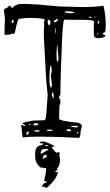

<svg xmlns="http://www.w3.org/2000/svg" viewBox="-21 -683 554 969"><path d="M89.8 -663.1H101.6Q150.4 -663.1 281.2 -650.4L389.6 -647.5H392.6Q466.8 -647.5 501 -654.3Q512.7 -610.4 512.7 -548.8V-543.9Q512.7 -517.6 501 -517.6L497.1 -513.7Q497.1 -509.8 508.8 -504.9H510.7V-501Q504.9 -492.2 476.6 -490.2Q453.1 -490.2 453.1 -505.9L452.1 -529.3L453.1 -574.2Q453.1 -583 395.5 -583H336.9L303.7 -584Q294.9 -584 290 -423.8Q284.2 -292 284.2 -245.1V-215.8Q284.2 -203.1 275.4 -189.5V-188.5Q283.2 -188.5 284.2 -168L281.2 -153.3H279.3V-154.3V-160.2L277.3 -84Q277.3 -72.3 374 -63.5Q392.6 -56.6 392.6 -44.9Q384.8 -27.3 384.8 -1Q381.8 -1 381.8 8.8L377.9 12.7Q273.4 6.8 185.5 6.8H163.1Q118.2 6.8 93.8 10.7Q91.8 6.8 85.9 -53.7H86.9L100.6 -47.9H101.6L105.5 -50.8V-51.8Q103.5 -56.6 95.7 -56.6L92.8 -59.6V-61.5Q92.8 -64.5 135.7 -72.3Q135.7 -75.2 204.1 -76.2Q211.9 -76.2 214.8 -139.6L219.7 -202.1Q210.9 -283.2 210.9 -302.7L200.2 -496.1V-521.5L202.1 -557.6L200.2 -570.3L204.1 -578.1V-583Q204.1 -591.8 127 -592.8Q71.3 -589.8 71.3 -585Q62.5 -562.5 53.7 -517.6L46.9 -511.7L44.9 -512.7H38.1Q34.2 -508.8 29.3 -508.8L2 -506.8Q2 -525.4 2.4 -545.4Q2.9 -565.4 3.4 -576.2Q3.9 -586.9 3.9 -591.8L-1 -628.9Q-1 -640.6 13.7 -642.6L25.4 -654.3H30.3L39.1 -642.6H41Q57.6 -663.1 89.8 -663.1ZM308.6 -626 305.7 -623Q305.7 -618.2 336.9 -616.2Q353.5 -618.2 353.5 -620.1V-622.1Q341.8 -626 311.5 -626ZM436.5 -598.6H426.8V-597.7Q428.7 -592.8 434.6 -592.8H440.4V-594.7ZM460.9 -598.6H456.1V-594.7H459L460.9 -597.7ZM250 -574.2V-573.2L252.9 -570.3Q262.7 -570.3 272.5 -583V-585L267.6 -585.9Q258.8 -585.9 250 -574.2ZM43 -583 38.1 -578.1V-570.3L41 -566.4H43L47.9 -571.3V-578.1L43.9 -583ZM219.7 -575.2V-570.3Q222.7 -555.7 225.6 -555.7Q230.5 -555.7 233.4 -566.4V-573.2Q233.4 -579.1 226.6 -583Q219.7 -583 219.7 -575.2ZM476.6 -578.1H474.6L471.7 -565.4L476.6 -563.5L479.5 -566.4V-574.2ZM259.8 -543H258.8L256.8 -531.2V-515.6H258.8L259.8 -529.3ZM470.7 -515.6 468.8 -513.7V-508.8H470.7L474.6 -512.7V-513.7L471.7 -515.6ZM268.6 -455.1H266.6L264.6 -419.9V-396.5Q264.6 -372.1 269.5 -372.1H271.5L274.4 -384.8ZM226.6 -425.8 224.6 -422.9 225.6 -420.9H226.6ZM237.3 -352.5H234.4Q228.5 -328.1 228.5 -299.8V-288.1Q228.5 -241.2 237.3 -241.2Q240.2 -241.2 241.2 -256.8L235.4 -302.7L240.2 -324.2ZM245.1 -215.8H241.2V-199.2L250 -184.6V-189.5Q250 -215.8 245.1 -215.8ZM153.3 -61.5 148.4 -56.6V-51.8Q148.4 -49.8 152.3 -49.8L172.9 -51.8V-54.7Q168.9 -61.5 158.2 -61.5ZM129.9 -57.6H127L125 -54.7L127.9 -51.8H131.8L133.8 -54.7ZM336.9 -43.9Q351.6 -40 371.1 -40L373 -42V-44.9L363.3 -47.9H343.8Q336.9 -46.9 336.9 -43.9ZM318.4 -31.2 314.5 -27.3Q317.4 -20.5 324.2 -20.5H330.1Q335.9 -20.5 337.9 -23.4V-25.4Q337.9 -29.3 324.2 -31.2ZM224.6 -29.3 215.8 -27.3V-23.4L224.6 -22.5H238.3Q244.1 -22.5 245.1 -26.4Q240.2 -29.3 230.5 -29.3ZM156.2 -25.4 151.4 -23.4V-20.5L167 -17.6L179.7 -20.5V-21.5L175.8 -25.4ZM112.3 -6.8V-4.9L115.2 -2.9H117.2Q124 -6.8 124 -16.6V-17.6L121.1 -20.5H120.1Q112.3 -15.6 112.3 -6.8ZM370.1 -17.6 366.2 -13.7V-10.7L370.1 -8.8L373 -12.7V-15.6ZM195.3 31.2Q212.9 31.2 254.9 54.7V55.7Q240.2 58.6 240.2 61.5Q259.8 87.9 264.6 87.9L275.4 85Q278.3 85 281.2 91.8L277.3 103.5Q282.2 113.3 282.2 118.2Q282.2 156.2 264.6 168.9Q264.6 171.9 269.5 171.9V173.8Q269.5 175.8 258.8 180.7V184.6L272.5 187.5Q264.6 210.9 248 231.4Q219.7 265.6 210 265.6L202.1 257.8Q197.3 260.7 192.4 260.7L190.4 257.8Q201.2 237.3 214.8 237.3L216.8 236.3V235.4Q216.8 234.4 202.1 229.5V226.6Q211.9 186.5 211.9 170.9V167Q211.9 165 183.6 162.1Q156.2 140.6 156.2 104.5V96.7Q156.2 50.8 186.5 50.8Q197.3 45.9 197.3 43.9L195.3 40H180.7L178.7 39.1V37.1Q183.6 31.2 195.3 31.2ZM210 48.8 207 51.8V53.7H219.7V48.8ZM186.5 80.1 183.6 89.8V92.8Q191.4 92.8 222.7 72.3V70.3L214.8 68.4Q186.5 68.4 186.5 80.1ZM195.3 114.3V118.2L197.3 119.1L205.1 112.3H213.9L214.8 106.4V101.6L210.9 97.7H210Q195.3 100.6 195.3 114.3Z"/></svg>

Font: Love Ya Like A Sister
Style: Regular
Weight: 400
Designer: Kimberly Geswein
Foundry: Kimberly Geswein
Version: Version 1.002 2007